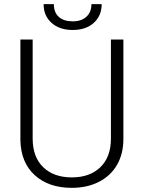

<svg xmlns="http://www.w3.org/2000/svg" viewBox="-20 -903 697 933"><path d="M579.6 -710.9V-225.6Q579.1 -153.8 547.9 -100.6Q516.6 -47.4 459.7 -18.8Q402.8 9.8 329.1 9.8Q216.8 9.8 149.2 -51.5Q81.5 -112.8 79.1 -221.2V-710.9H138.7V-230Q138.7 -140.1 189.9 -90.6Q241.2 -41 329.1 -41Q417 -41 468 -90.8Q519 -140.6 519 -229.5V-710.9ZM474.1 -882.8Q474.1 -826.7 435.8 -792Q397.5 -757.3 333 -757.3Q269.5 -757.3 230.7 -791.7Q191.9 -826.2 191.9 -882.8H241.7Q241.7 -842.3 265.9 -820.8Q290 -799.3 333 -799.3Q376 -799.3 400.1 -821.8Q424.3 -844.2 424.3 -882.8Z"/></svg>

Font: RobotoInd Light
Style: Regular
Weight: 300
Designer: Google
Version: Version 2.001151; 2014